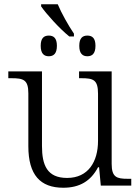

<svg xmlns="http://www.w3.org/2000/svg" viewBox="-20 -871 658 901"><path d="M305 -700H327V-713C300 -753 268 -810 251 -851H173V-841C197 -806 259 -737 305 -700ZM209 -607C231 -607 247 -619 247 -656C247 -693 231 -704 209 -704C187 -704 171 -693 171 -656C171 -619 187 -607 209 -607ZM390 -607C412 -607 428 -619 428 -656C428 -693 412 -704 390 -704C368 -704 352 -693 352 -656C352 -619 368 -607 390 -607ZM277 10C353 10 406 -21 440 -86H445L453 0H596V-32H579C528 -32 504 -39 504 -102V-536H351V-504H361C418 -504 440 -497 440 -431V-210C440 -112 394 -36 295 -36C201 -36 177 -96 177 -186V-536H19V-504H33C90 -504 113 -497 113 -433V-185C113 -50 169 10 277 10Z"/></svg>

Font: Noto Serif Light
Style: Regular
Weight: 300
Designer: Monotype Design Team
Foundry: Monotype Imaging Inc.
Version: Version 2.013